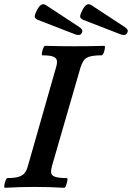

<svg xmlns="http://www.w3.org/2000/svg" viewBox="-31 -885 625 909"><path d="M-8 4Q-12 4 -10.5 -7.5Q-9 -19 -4.5 -30.5Q0 -42 4 -42Q40 -42 59 -48.5Q78 -55 87 -67.5Q96 -80 101 -99L234 -565Q240 -584 238.5 -597Q237 -610 222 -616.5Q207 -623 170 -623Q166 -623 167.5 -634Q169 -645 173.5 -656.5Q178 -668 183 -668Q218 -667 253 -666.5Q288 -666 323 -666Q358 -666 393 -666.5Q428 -667 462 -668Q467 -668 465.5 -656.5Q464 -645 459.5 -634Q455 -623 449 -623Q411 -623 391.5 -616.5Q372 -610 364 -597Q356 -584 350 -565L215 -99Q210 -80 211 -67.5Q212 -55 228.5 -48.5Q245 -42 285 -42Q290 -42 288 -30.5Q286 -19 282 -7.5Q278 4 273 4Q238 2 203 1Q168 0 133 0Q98 0 62.5 1Q27 2 -8 4ZM326 -722 148 -791Q132 -798 133.5 -809Q135 -820 145 -839Q156 -859 166 -863.5Q176 -868 189 -859L343 -758Q354 -751 357.5 -744.5Q361 -738 356 -729Q352 -720 343 -719.5Q334 -719 326 -722ZM541 -722 363 -791Q347 -798 348.5 -809Q350 -820 360 -839Q371 -859 381 -863.5Q391 -868 404 -859L558 -758Q569 -751 572.5 -744.5Q576 -738 571 -729Q566 -720 557.5 -719.5Q549 -719 541 -722Z"/></svg>

Font: Junicode VF
Style: Italic
Weight: 400
Italic angle: -11°
Designer: Peter S. Baker
Version: Version 2.209